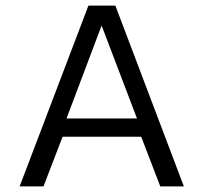

<svg xmlns="http://www.w3.org/2000/svg" viewBox="-20 -664 725 684"><path d="M203 -177H483L551 0H635L391 -644H295L50 0H135ZM342 -573 468 -242H217Z"/></svg>

Font: Kanit Light
Style: Regular
Weight: 300
Designer: Katatrad Team
Foundry: CadsonDemak
Version: Version 1.000;PS 001.000;hotconv 1.0.88;makeotf.lib2.5.64775